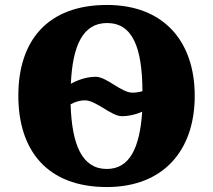

<svg xmlns="http://www.w3.org/2000/svg" viewBox="-20 -745 860 775"><path d="M411 10C639 10 766 -137 766 -358C766 -580 639 -725 412 -725C171 -725 54 -580 54 -359C54 -137 171 10 411 10ZM514 -371C470 -371 410 -435 367 -435C337 -435 303 -427 266 -407C273 -562 315 -652 412 -652C516 -652 554 -552 555 -377C542 -373 526 -371 514 -371ZM411 -63C312 -63 270 -159 265 -324C285 -335 304 -340 323 -340C368 -340 429 -276 472 -276C497 -276 524 -281 554 -294C544 -147 503 -63 411 -63Z"/></svg>

Font: UArctic Serif Black
Style: Regular
Weight: 900
Designer: Customization by Puisto advertising & original work Monotype Design Team
Foundry: Monotype Imaging Inc.
Version: Version 2.004